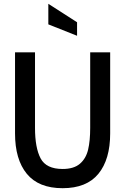

<svg xmlns="http://www.w3.org/2000/svg" viewBox="-20 -975 658 1009"><path d="M59 -274V-700H164V-303Q164 -198 193.5 -142.5Q223 -87 309 -87Q368 -87 400 -114.5Q432 -142 443 -188.5Q454 -235 454 -303V-700H559V-274Q559 -137 497 -61.5Q435 14 309 14Q183 14 121 -61.5Q59 -137 59 -274ZM234 -847V-955L385 -858V-787Z"/></svg>

Font: Cabin Condensed Medium
Style: Regular
Weight: 500
Width: 3
Version: Version 2.001